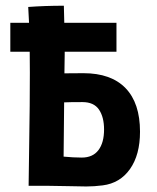

<svg xmlns="http://www.w3.org/2000/svg" viewBox="-20 -659 558 681"><path d="M272.5 -296.9Q225.6 -296.9 207.5 -295.9Q206.5 -173.3 205.6 -103.5Q240.7 -100.1 270 -100.1Q309.1 -100.1 329.1 -126.5Q349.1 -152.8 349.1 -199.7Q349.1 -243.7 331.1 -270.3Q313 -296.9 272.5 -296.9ZM209.5 -475.6V-466.8Q209.5 -450.7 209 -434.1Q208.5 -417.5 208.5 -398.9Q230 -399.4 275.9 -399.4Q374 -399.4 425.3 -346.4Q476.6 -293.5 476.6 -191.9Q476.6 -109.9 441.2 -59.6Q405.8 -9.3 344.2 -1.5Q314 2.4 286.1 2.4Q266.6 2.4 221.2 1.2Q175.8 0 147.9 0H81.5Q81.5 -33.7 83.7 -160.2Q85.9 -286.6 85.9 -401.9Q85.9 -451.2 85.4 -475.6H16.6V-578.1H83Q81.5 -611.3 80.1 -634.3Q139.2 -638.7 206.5 -638.7Q207 -629.9 208 -578.1H393.1V-475.6Z"/></svg>

Font: Fantasque Sans Mono
Style: Bold
Weight: 700
Monospace: yes
Designer: Jany Belluz
Version: Version 1.8.0 ; ttfautohint (v1.8.2)